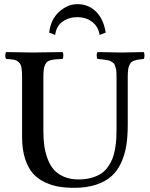

<svg xmlns="http://www.w3.org/2000/svg" viewBox="-20 -899 725 929"><path d="M189.9 -522.9V-267.1Q189.9 -229 193.8 -197.3Q197.8 -165.5 209.2 -133.5Q220.7 -101.6 239 -79.8Q257.3 -58.1 288.1 -44.4Q318.8 -30.8 359.9 -30.8Q395 -30.8 423.1 -38.8Q451.2 -46.9 470.2 -59.8Q489.3 -72.8 503.2 -92.8Q517.1 -112.8 524.7 -132.8Q532.2 -152.8 536.9 -179.4Q541.5 -206.1 542.7 -227.8Q543.9 -249.5 543.9 -276.9V-522.9Q543.9 -538.6 543.2 -550Q542.5 -561.5 539.8 -570.8Q537.1 -580.1 534.9 -585.9Q532.7 -591.8 525.9 -596.4Q519 -601.1 514.4 -603.5Q509.8 -606 498 -608.2Q486.3 -610.4 478 -611.3Q469.7 -612.3 452.1 -613.8Q447.8 -618.2 447.8 -630.4Q447.8 -642.6 452.1 -647Q543.9 -645 570.8 -645Q598.6 -645 674.8 -647Q679.2 -642.6 679.2 -630.4Q679.2 -618.2 674.8 -613.8Q656.7 -611.8 647.9 -610.4Q639.2 -608.9 628.4 -605.2Q617.7 -601.6 613.5 -596.2Q609.4 -590.8 605 -581.1Q600.6 -571.3 599.4 -557.4Q598.1 -543.5 598.1 -522.9V-294.9Q598.1 -238.8 591.1 -194.6Q584 -150.4 565.9 -111.1Q547.9 -71.8 518.8 -45.9Q489.7 -20 444.3 -5.1Q398.9 9.8 338.9 9.8Q297.4 9.8 263.4 3.9Q229.5 -2 195.6 -18.1Q161.6 -34.2 138.7 -60.5Q115.7 -86.9 101.3 -131.1Q86.9 -175.3 86.9 -233.9V-522.9Q86.9 -554.7 83.7 -572Q80.6 -589.4 70.3 -598.4Q60.1 -607.4 47.9 -609.9Q35.6 -612.3 9.8 -613.8Q5.4 -618.2 5.4 -630.4Q5.4 -642.6 9.8 -647Q95.7 -645 138.2 -645Q186.5 -645 282.2 -647Q286.6 -642.6 286.6 -630.4Q286.6 -618.2 282.2 -613.8Q260.3 -612.8 248.3 -611.8Q236.3 -610.8 224.1 -607.4Q211.9 -604 206.8 -598.6Q201.7 -593.3 197 -582.8Q192.4 -572.3 191.2 -558.3Q189.9 -544.4 189.9 -522.9ZM461.9 -730Q456.1 -769.5 426.5 -792.7Q397 -815.9 354 -815.9Q313 -815.9 282.5 -794.2Q252 -772.5 247.1 -730L217.8 -741.2Q225.6 -805.7 266.6 -842.3Q307.6 -878.9 354 -878.9Q409.2 -878.9 445.6 -841.8Q481.9 -804.7 491.2 -741.2Z"/></svg>

Font: Common Serif Medium
Style: Regular
Weight: 500
Designer: Philipp H. Poll, Khaled Hosny
Foundry: Stefan Peev, Context Ltd.
Version: Version 1.026